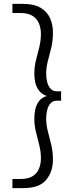

<svg xmlns="http://www.w3.org/2000/svg" viewBox="-20 -760 432 990"><path d="M44 163H84Q126 163 149 148Q172 133 181.5 108.5Q191 84 191 57Q191 22 182.5 -11.5Q174 -45 165.5 -79Q157 -113 157 -149Q157 -170 161.5 -193.5Q166 -217 180 -237Q194 -257 221 -265Q194 -275 180 -294.5Q166 -314 161.5 -336.5Q157 -359 157 -380Q157 -416 165.5 -449.5Q174 -483 182.5 -516.5Q191 -550 191 -586Q191 -613 181.5 -637.5Q172 -662 149 -677.5Q126 -693 84 -693H44V-740H99Q155 -740 189 -720Q223 -700 238 -666.5Q253 -633 253 -592Q253 -550 244.5 -514.5Q236 -479 227 -446Q218 -413 218 -379Q218 -359 223 -338Q228 -317 240.5 -303Q253 -289 275 -289H295V-241H275Q253 -241 240.5 -227Q228 -213 223 -191.5Q218 -170 218 -150Q218 -116 227 -82Q236 -48 244.5 -12.5Q253 23 253 63Q253 125 218 167.5Q183 210 99 210H44Z"/></svg>

Font: Georama Extended Light
Style: Regular
Weight: 300
Width: 7
Designer: Jean-Baptiste Levee
Foundry: Production Type
Version: Version 1.000